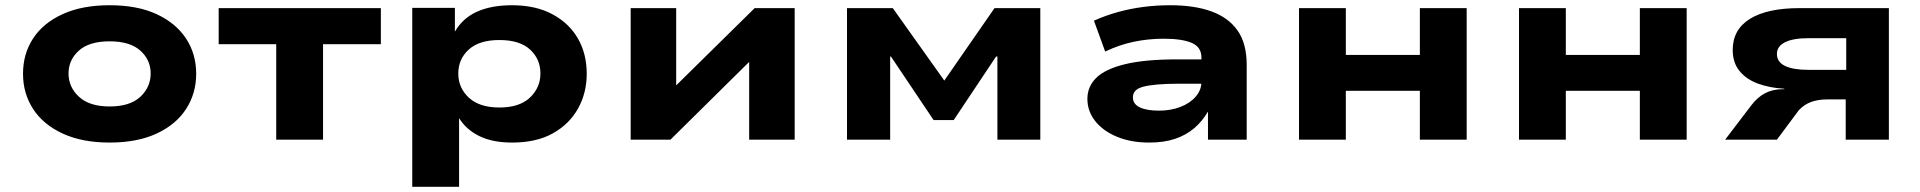

<svg xmlns="http://www.w3.org/2000/svg" viewBox="-20 -534 7341 734"><path d="M399 11Q294 11 219.5 -23.5Q145 -58 106.5 -117.5Q68 -177 68 -252Q68 -328 106.5 -387Q145 -446 219.5 -480Q294 -514 399 -514Q505 -514 578.5 -480Q652 -446 691 -387Q730 -328 730 -252Q730 -177 691.5 -117.5Q653 -58 579 -23.5Q505 11 399 11ZM399 -127Q477 -127 516.5 -164Q556 -201 556 -253Q556 -305 516.5 -340.5Q477 -376 399 -376Q321 -376 281.5 -340.5Q242 -305 242 -253Q242 -201 282 -164Q322 -127 399 -127Z M1036 0V-365H816V-503H1436V-365H1215V0Z M1556 180V-504H1719V-413Q1749 -465 1804 -489.5Q1859 -514 1937 -514Q2028 -514 2092 -479.5Q2156 -445 2189.5 -386.5Q2223 -328 2223 -252Q2223 -179 2190 -119.5Q2157 -60 2094 -24.5Q2031 11 1938 11Q1862 11 1812 -14Q1762 -39 1736 -81H1735V180ZM1889 -123Q1966 -123 2006 -161Q2046 -199 2046 -253Q2046 -308 2006.5 -344.5Q1967 -381 1889 -381Q1812 -381 1772 -344.5Q1732 -308 1732 -253Q1732 -198 1772.5 -160.5Q1813 -123 1889 -123Z M2391 0V-503H2565V-181H2538L2865 -503H3018V0H2844V-324H2871L2543 0Z M3218 0V-503H3393L3590 -226L3782 -503H3957V0H3793V-318H3788L3626 -75H3549L3386 -318H3383V0Z M4373 11Q4304 11 4250.5 -11Q4197 -33 4167 -71Q4137 -109 4137 -156Q4137 -203 4171 -236.5Q4205 -270 4280.5 -288.5Q4356 -307 4480 -307H4596V-214H4490Q4439 -214 4405 -211Q4371 -208 4350.5 -202.5Q4330 -197 4320.5 -187Q4311 -177 4311 -162Q4311 -136 4337.5 -123.5Q4364 -111 4411 -111Q4455 -111 4492 -125Q4529 -139 4551 -164.5Q4573 -190 4573 -221V-314Q4573 -354 4536 -370Q4499 -386 4429 -386Q4370 -386 4315 -374.5Q4260 -363 4205 -337L4162 -455Q4207 -475 4254 -488Q4301 -501 4351 -507.5Q4401 -514 4454 -514Q4546 -514 4611 -490.5Q4676 -467 4711 -417.5Q4746 -368 4746 -286V0H4598V-106H4597Q4576 -70 4545.5 -44Q4515 -18 4473 -3.5Q4431 11 4373 11Z M4946 0V-503H5125V-324H5408V-503H5587V0H5408V-187H5125V0Z M5787 0V-503H5966V-324H6249V-503H6428V0H6249V-187H5966V0Z M6575 0 6674 -130Q6698 -162 6727.5 -177.5Q6757 -193 6794 -193H6803L6799 -195Q6746 -198 6701.5 -214Q6657 -230 6630.5 -262Q6604 -294 6604 -343Q6604 -421 6670 -462Q6736 -503 6861 -503H7201V0H7036V-154H6966Q6931 -154 6904.5 -144.5Q6878 -135 6857 -113L6773 0ZM6893 -267H7038V-388H6893Q6835 -388 6804 -372.5Q6773 -357 6773 -328Q6773 -297 6804 -282Q6835 -267 6893 -267Z"/></svg>

Font: Nunito Sans 7pt Expanded ExtraBold
Style: Regular
Weight: 800
Width: 7
Designer: Vernon Adams
Foundry: Vernon Adams
Version: Version 3.101;gftools[0.9.27]